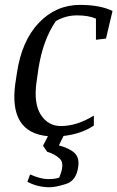

<svg xmlns="http://www.w3.org/2000/svg" viewBox="-20 -561 492 804"><path d="M381.8 -482.9Q350.6 -496.6 302.7 -496.6Q254.9 -496.6 213.9 -472.7Q160.2 -395 141.1 -274.4L132.8 -216.3Q120.6 -127.4 151.1 -80.3Q181.6 -33.2 234.9 -33.2Q302.2 -33.2 373 -77.1V-35.2Q320.3 0 246.1 8.3L226.6 47.9Q271.5 60.1 292.2 79.6Q313 99.1 307.6 137.2Q299.8 195.8 255.9 209.5Q211.9 223.1 188.5 223.1Q137.2 223.1 94.7 200.2L106 169.4Q150.4 189 181.2 189Q211.9 189 228 182.6Q252 125.5 231.7 105Q211.4 84.5 177.7 74.7L160.2 49.3L180.7 9.3Q16.6 -5.9 43.9 -209.5L50.8 -254.9Q70.8 -390.1 142.6 -465.3Q214.4 -540.5 314.9 -540.5Q399.4 -540.5 451.2 -515.1L423.8 -399.4L381.8 -394.5Z"/></svg>

Font: NoticiaText-Italic
Style: Italic
Weight: 400
Italic angle: -8°
Designer: JM Sole
Foundry: JM Sole
Version: Version 1.003